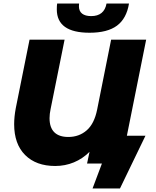

<svg xmlns="http://www.w3.org/2000/svg" viewBox="-20 -924 880 1085"><path d="M301 -871Q301 -893 303 -904H427Q426 -899 426 -889Q426 -861 444 -847Q462 -833 495 -833Q569 -833 582 -904H709Q695 -819 641 -779Q587 -739 486 -739Q301 -739 301 -871ZM697 -157H802L658 141H503L556 0H472L486 -66Q447 -27 397.5 -6.5Q348 14 292 14Q184 14 122 -48Q60 -110 60 -222Q60 -264 69 -312L147 -700H345L266 -308Q260 -280 260 -256Q260 -203 287 -176.5Q314 -150 366 -150Q427 -150 470 -187.5Q513 -225 529 -305L608 -700H806Z"/></svg>

Font: Montserrat Alternates ExtraBold
Style: Italic
Weight: 800
Italic angle: -11.3°
Designer: Julieta Ulanovsky
Foundry: Julieta Ulanovsky
Version: Version 7.200